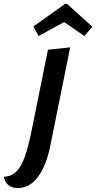

<svg xmlns="http://www.w3.org/2000/svg" viewBox="-122 -765 494 985"><path d="M-30 200Q-59 200 -78 185.5Q-97 171 -102 142Q-64 140 -38.5 115.5Q-13 91 5.5 38.5Q24 -14 41 -99L124 -510L238 -522L139 -32Q123 53 96.5 104Q70 155 38 177.5Q6 200 -30 200ZM76 -580 49 -629 212 -745H222L352 -628L311 -580L207 -652Z"/></svg>

Font: Sansita Swashed Light
Style: Regular
Weight: 400
Version: Version 1.003